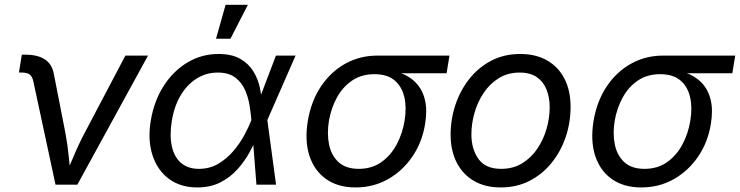

<svg xmlns="http://www.w3.org/2000/svg" viewBox="-20 -781 3129 812"><path d="M214.8 0 121.1 -436.5Q116.7 -457 106 -465.6Q95.2 -474.1 72.3 -474.1H60.1L72.3 -549.8H86.9Q139.2 -549.8 169.4 -530Q199.7 -510.3 207.5 -469.2L255.9 -222.2Q265.6 -171.9 270.5 -121.3Q275.4 -70.8 281.2 -24.9H249.5Q271.5 -71.8 292.2 -121.8Q313 -171.9 339.8 -222.2L510.3 -545.9H606L307.1 0Z M814 11.7Q743.2 11.7 694.3 -24.7Q645.5 -61 624.8 -125Q604 -189 617.7 -271Q631.8 -355 672.6 -418.2Q713.4 -481.4 773.2 -517.1Q833 -552.7 904.3 -552.7Q960.4 -552.7 996.1 -532.2Q1031.7 -511.7 1051.5 -479.2Q1071.3 -446.8 1078.9 -410.4Q1086.4 -374 1086.9 -342.3H1118.7L1110.4 -274.4L1147.5 0H1064.5L1043 -274.4Q1041 -300.3 1035.6 -334.2Q1030.3 -368.2 1016.4 -400.1Q1002.4 -432.1 974.9 -453.1Q947.3 -474.1 900.9 -474.1Q852.5 -474.1 812.3 -449.2Q772 -424.3 744.4 -378.4Q716.8 -332.5 706.5 -269Q696.8 -207.5 706.8 -162.1Q716.8 -116.7 745.8 -91.8Q774.9 -66.9 821.3 -66.9Q866.7 -66.9 903.1 -88.4Q939.5 -109.9 967 -142.3Q994.6 -174.8 1013.4 -209.7Q1032.2 -244.6 1042.5 -271.5L1147 -545.9H1230L1109.9 -271.5L1096.2 -206.5H1069.3Q1056.2 -174.8 1035.6 -137.2Q1015.1 -99.6 984.9 -65.7Q954.6 -31.7 912.6 -10Q870.6 11.7 814 11.7ZM893.6 -617.2 934.1 -760.7H1028.3L954.6 -617.2Z M1483.9 11.7Q1409.2 11.7 1359.1 -23.7Q1309.1 -59.1 1288.6 -122.3Q1268.1 -185.5 1281.7 -269.5Q1295.9 -353.5 1337.4 -415.5Q1378.9 -477.5 1440.4 -511.7Q1502 -545.9 1576.2 -545.9H1880.9L1868.7 -471.2H1629.4L1563.5 -467.3Q1508.8 -467.3 1469 -440.2Q1429.2 -413.1 1404.8 -368.4Q1380.4 -323.7 1371.1 -270Q1362.3 -216.8 1371.6 -170.4Q1380.9 -124 1411.6 -95.5Q1442.4 -66.9 1497.1 -66.9Q1552.2 -66.9 1592.3 -95Q1632.3 -123 1657.2 -169.4Q1682.1 -215.8 1690.9 -270Q1700.2 -324.7 1690.2 -369.4Q1680.2 -414.1 1649.2 -440.7Q1618.2 -467.3 1563.5 -467.3L1567.4 -489.3Q1622.6 -489.3 1666 -475.1Q1709.5 -460.9 1737.8 -432.1Q1766.1 -403.3 1776.9 -359.6Q1787.6 -315.9 1777.8 -256.3Q1765.1 -178.7 1723.6 -118.2Q1682.1 -57.6 1620.4 -22.9Q1558.6 11.7 1483.9 11.7Z M2097.7 11.7Q2031.7 11.7 1984.4 -15.9Q1937 -43.5 1911.4 -93.8Q1885.7 -144 1885.7 -211.4Q1885.7 -276.4 1906 -337.4Q1926.3 -398.4 1964.6 -447Q2002.9 -495.6 2057.4 -524.2Q2111.8 -552.7 2180.2 -552.7Q2246.1 -552.7 2293.9 -525.4Q2341.8 -498 2367.4 -447.8Q2393.1 -397.5 2393.1 -329.1Q2393.1 -263.2 2372.6 -202.1Q2352.1 -141.1 2313.2 -92.8Q2274.4 -44.4 2220 -16.4Q2165.5 11.7 2097.7 11.7ZM2099.6 -66.9Q2149.9 -66.9 2188.2 -90.3Q2226.6 -113.8 2252.4 -152.1Q2278.3 -190.4 2291.5 -236.3Q2304.7 -282.2 2304.7 -327.1Q2304.7 -368.7 2291.5 -401.9Q2278.3 -435.1 2250.5 -454.6Q2222.7 -474.1 2177.7 -474.1Q2127.9 -474.1 2089.8 -450.7Q2051.8 -427.2 2025.9 -388.7Q2000 -350.1 1986.8 -304Q1973.6 -257.8 1973.6 -212.4Q1973.6 -150.9 2003.4 -108.9Q2033.2 -66.9 2099.6 -66.9Z M2692.4 11.7Q2617.7 11.7 2567.6 -23.7Q2517.6 -59.1 2497.1 -122.3Q2476.6 -185.5 2490.2 -269.5Q2504.4 -353.5 2545.9 -415.5Q2587.4 -477.5 2648.9 -511.7Q2710.4 -545.9 2784.7 -545.9H3089.4L3077.1 -471.2H2837.9L2772 -467.3Q2717.3 -467.3 2677.5 -440.2Q2637.7 -413.1 2613.3 -368.4Q2588.9 -323.7 2579.6 -270Q2570.8 -216.8 2580.1 -170.4Q2589.4 -124 2620.1 -95.5Q2650.9 -66.9 2705.6 -66.9Q2760.7 -66.9 2800.8 -95Q2840.8 -123 2865.7 -169.4Q2890.6 -215.8 2899.4 -270Q2908.7 -324.7 2898.7 -369.4Q2888.7 -414.1 2857.7 -440.7Q2826.7 -467.3 2772 -467.3L2775.9 -489.3Q2831.1 -489.3 2874.5 -475.1Q2918 -460.9 2946.3 -432.1Q2974.6 -403.3 2985.4 -359.6Q2996.1 -315.9 2986.3 -256.3Q2973.6 -178.7 2932.1 -118.2Q2890.6 -57.6 2828.9 -22.9Q2767.1 11.7 2692.4 11.7Z"/></svg>

Font: Inter
Style: Italic
Weight: 400
Italic angle: -9.3988°
Designer: Rasmus Andersson
Foundry: rsms
Version: Version 4.001;git-66647c0bb